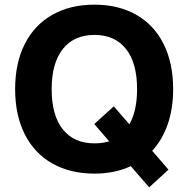

<svg xmlns="http://www.w3.org/2000/svg" viewBox="-20 -735 809 825"><path d="M634 -87 704 -6 621 70 542 -21Q473 11 386 11Q282 11 205 -32.5Q128 -76 86.5 -158Q45 -240 45 -352Q45 -464 86.5 -546Q128 -628 205 -671.5Q282 -715 386 -715Q489 -715 565.5 -671.5Q642 -628 683 -546Q724 -464 724 -352Q724 -269 701 -202Q678 -135 634 -87ZM449 -128 385 -202 469 -278 536 -201Q569 -259 569 -352Q569 -465 521 -525Q473 -585 386 -585Q298 -585 250 -524.5Q202 -464 202 -352Q202 -239 250 -179Q298 -119 386 -119Q421 -119 449 -128Z"/></svg>

Font: CBA Beacon Sans Extra Bold
Style: Regular
Weight: 800
Designer: Wei Huang
Foundry: Wei Huang
Version: Version 1.002